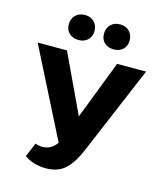

<svg xmlns="http://www.w3.org/2000/svg" viewBox="-128 -970 912 1076"><g transform="rotate(15 328.0 -432.5)"><path d="M643 -658 426 -144Q396 -71 354 -30Q312 11 240 11Q168 11 115 -26L149 -108Q170 -100 189 -100Q241 -100 273 -146L14 -658H184L344 -318L475 -658ZM156 -802Q156 -835 176.5 -855.5Q197 -876 231 -876Q264 -876 284.5 -855.5Q305 -835 305 -802Q305 -770 284.5 -750.5Q264 -731 231 -731Q197 -731 176.5 -750.5Q156 -770 156 -802ZM360 -802Q360 -835 380.5 -855.5Q401 -876 435 -876Q468 -876 488.5 -855.5Q509 -835 509 -802Q509 -770 488.5 -750.5Q468 -731 435 -731Q401 -731 380.5 -750.5Q360 -770 360 -802Z"/></g></svg>

Font: Ysabeau Ultrabold
Style: Regular
Weight: 800
Designer: Christian Thalmann (Catharsis Fonts)
Version: Version 0.003